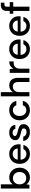

<svg xmlns="http://www.w3.org/2000/svg" viewBox="2009 -2770 772 4831"><g transform="rotate(-90 2395.5 -354.0)"><path d="M346 12Q288 12 243.5 -11Q199 -34 173 -76L162 0H67V-720H173V-419Q197 -454 239 -481Q281 -508 347 -508Q419 -508 474 -474Q529 -440 560.5 -381Q592 -322 592 -247Q592 -172 560.5 -113.5Q529 -55 474 -21.5Q419 12 346 12ZM328 -80Q396 -80 440 -126.5Q484 -173 484 -248Q484 -297 464 -335Q444 -373 409 -394.5Q374 -416 328 -416Q260 -416 216.5 -369Q173 -322 173 -248Q173 -173 216.5 -126.5Q260 -80 328 -80Z M939 12Q866 12 809.5 -20.5Q753 -53 721 -111Q689 -169 689 -246Q689 -324 720.5 -383Q752 -442 808.5 -475Q865 -508 940 -508Q1013 -508 1067 -475.5Q1121 -443 1151 -389Q1181 -335 1181 -270Q1181 -260 1180.5 -248.5Q1180 -237 1179 -223H793Q798 -151 840.5 -113.5Q883 -76 939 -76Q984 -76 1014.5 -96.5Q1045 -117 1060 -152H1166Q1146 -82 1086.5 -35Q1027 12 939 12ZM939 -421Q886 -421 845 -389.5Q804 -358 795 -295H1075Q1072 -353 1034 -387Q996 -421 939 -421Z M1489 12Q1395 12 1334 -34Q1273 -80 1264 -156H1371Q1379 -122 1409 -97.5Q1439 -73 1488 -73Q1536 -73 1558 -93Q1580 -113 1580 -139Q1580 -177 1549.5 -190.5Q1519 -204 1465 -215Q1423 -224 1381.5 -239Q1340 -254 1312.5 -281.5Q1285 -309 1285 -356Q1285 -421 1335 -464.5Q1385 -508 1475 -508Q1558 -508 1609.5 -468Q1661 -428 1670 -355H1568Q1563 -387 1538.5 -405Q1514 -423 1473 -423Q1433 -423 1411 -406.5Q1389 -390 1389 -364Q1389 -338 1419.5 -323Q1450 -308 1500 -296Q1550 -285 1592.5 -270.5Q1635 -256 1661 -228Q1687 -200 1687 -146Q1688 -78 1634.5 -33Q1581 12 1489 12Z M2038 12Q1965 12 1907.5 -21Q1850 -54 1817.5 -112.5Q1785 -171 1785 -248Q1785 -325 1817.5 -383.5Q1850 -442 1907.5 -475Q1965 -508 2038 -508Q2130 -508 2192.5 -460Q2255 -412 2273 -330H2162Q2152 -371 2118 -394Q2084 -417 2038 -417Q1999 -417 1966 -397.5Q1933 -378 1913 -340.5Q1893 -303 1893 -248Q1893 -193 1913 -155.5Q1933 -118 1966 -98Q1999 -78 2038 -78Q2084 -78 2118 -101Q2152 -124 2162 -166H2273Q2256 -86 2193 -37Q2130 12 2038 12Z M2388 0V-720H2494V-416Q2519 -459 2563.5 -483.5Q2608 -508 2662 -508Q2751 -508 2802 -452Q2853 -396 2853 -285V0H2748V-274Q2748 -418 2633 -418Q2573 -418 2533.5 -376Q2494 -334 2494 -256V0Z M2978 0V-496H3073L3082 -402Q3108 -451 3154.5 -479.5Q3201 -508 3267 -508V-397H3238Q3194 -397 3159.5 -382.5Q3125 -368 3104.5 -333.5Q3084 -299 3084 -238V0Z M3576 12Q3503 12 3446.5 -20.5Q3390 -53 3358 -111Q3326 -169 3326 -246Q3326 -324 3357.5 -383Q3389 -442 3445.5 -475Q3502 -508 3577 -508Q3650 -508 3704 -475.5Q3758 -443 3788 -389Q3818 -335 3818 -270Q3818 -260 3817.5 -248.5Q3817 -237 3816 -223H3430Q3435 -151 3477.5 -113.5Q3520 -76 3576 -76Q3621 -76 3651.5 -96.5Q3682 -117 3697 -152H3803Q3783 -82 3723.5 -35Q3664 12 3576 12ZM3576 -421Q3523 -421 3482 -389.5Q3441 -358 3432 -295H3712Q3709 -353 3671 -387Q3633 -421 3576 -421Z M4160 12Q4087 12 4030.5 -20.5Q3974 -53 3942 -111Q3910 -169 3910 -246Q3910 -324 3941.5 -383Q3973 -442 4029.5 -475Q4086 -508 4161 -508Q4234 -508 4288 -475.5Q4342 -443 4372 -389Q4402 -335 4402 -270Q4402 -260 4401.5 -248.5Q4401 -237 4400 -223H4014Q4019 -151 4061.5 -113.5Q4104 -76 4160 -76Q4205 -76 4235.5 -96.5Q4266 -117 4281 -152H4387Q4367 -82 4307.5 -35Q4248 12 4160 12ZM4160 -421Q4107 -421 4066 -389.5Q4025 -358 4016 -295H4296Q4293 -353 4255 -387Q4217 -421 4160 -421Z M4537 0V-407H4466V-496H4537V-568Q4537 -649 4577.5 -684.5Q4618 -720 4692 -720H4744V-630H4708Q4673 -630 4658 -615.5Q4643 -601 4643 -567V-496H4757V-407H4643V0Z"/></g></svg>

Font: DeepMind Sans Medium
Style: Regular
Weight: 500
Designer: Jonny Pinhorn / Modifications: Colophon Foundry
Foundry: Colophon Foundry
Version: Version 1.002; ttfautohint (v1.8.2)